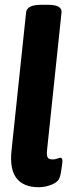

<svg xmlns="http://www.w3.org/2000/svg" viewBox="-20 -774 305 802"><path d="M141 8Q79 8 49.5 -29Q20 -66 28 -144L89 -722Q92 -754 152 -754H180Q240 -754 237 -722L176 -142Q175 -125 179 -116.5Q183 -108 201 -108Q211 -108 219.5 -111.5Q228 -115 232 -115Q238 -115 240 -108.5Q242 -102 239 -84Q237 -70 235 -56.5Q233 -43 229 -32Q223 -14 196.5 -3Q170 8 141 8Z"/></svg>

Font: Asap Condensed
Style: Bold Italic
Weight: 700
Width: 3
Italic angle: -6°
Designer: Pablo Cosgaya
Foundry: Omnibus-Type
Version: Version 3.001; ttfautohint (v1.8.4.7-5d5b)